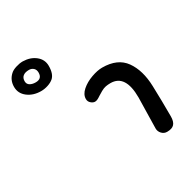

<svg xmlns="http://www.w3.org/2000/svg" viewBox="-449 -856 1026 1026"><g transform="rotate(-30 64.0 -343.0)"><path d="M-74 -609Q-74 -559 -98 -538Q-112 -526 -133.5 -519Q-155 -512 -176 -512Q-224 -512 -257.5 -537.5Q-291 -563 -291 -604Q-291 -645 -262 -672Q-250 -684 -226.5 -691.5Q-203 -699 -183 -699Q-136 -698 -105 -673Q-74 -648 -74 -609ZM-139 -605Q-139 -623 -150 -633Q-161 -643 -177 -643Q-201 -643 -214 -632.5Q-227 -622 -227 -602Q-227 -584 -213 -575.5Q-199 -567 -178 -567Q-139 -567 -139 -605ZM257 -223Q257 -189 255 -129Q253 -67 253 -33Q253 -15 266 -1Q279 13 298 13Q329 13 342.5 -2Q356 -17 356 -49Q356 -146 353 -237Q350 -336 306.5 -397Q263 -458 168 -458Q139 -458 101 -444.5Q63 -431 36 -407.5Q9 -384 9 -356Q9 -340 21 -329.5Q33 -319 45 -319Q53 -319 62 -323.5Q71 -328 81 -335Q93 -343 106 -350Q122 -359 135.5 -361.5Q149 -364 165 -364Q257 -364 257 -223Z"/></g></svg>

Font: Itim
Style: Regular
Weight: 400
Designer: Suppakit Chalermlarp
Version: Version 1.002g